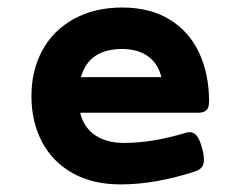

<svg xmlns="http://www.w3.org/2000/svg" viewBox="-20 -482 640 513"><path d="M538.6 -210.9Q538.6 -194.3 531.5 -187.5Q524.4 -180.7 507.8 -180.7H194.3Q203.6 -141.6 234.1 -120.8Q264.6 -100.1 311.5 -100.1Q387.2 -100.1 475.6 -127Q481.4 -128.9 487.3 -128.9Q498 -128.9 505.9 -119.1Q513.7 -109.4 520 -85.9Q524.9 -67.9 524.9 -55.2Q524.9 -42.5 519.3 -35.4Q513.7 -28.3 501 -23.9Q452.1 -7.8 401.4 1.5Q350.6 10.7 301.8 10.7Q227.5 10.7 173.8 -19.5Q120.1 -49.8 92 -103.3Q64 -156.7 64 -225.6Q64 -293.9 93.3 -347.7Q122.6 -401.4 177.7 -431.6Q232.9 -461.9 306.6 -461.9Q380.9 -461.9 433.1 -429.9Q485.4 -397.9 512 -341.1Q538.6 -284.2 538.6 -210.9ZM196.3 -275.9H411.1Q402.8 -311.5 375.7 -331.3Q348.6 -351.1 306.6 -351.1Q217.3 -351.1 196.3 -275.9Z"/></svg>

Font: Courier Prime
Style: Bold
Weight: 700
Designer: Alan Dague-Greene, Quote-Unquote Apps
Foundry: Quote-Unquote Apps
Version: Version 3.018